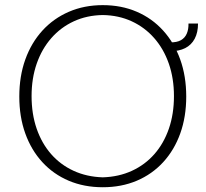

<svg xmlns="http://www.w3.org/2000/svg" viewBox="-20 -742 820 766"><path d="M390 5Q315.5 5 254.2 -21Q193 -47 148.8 -95.2Q104.5 -143.5 80.8 -209.8Q57 -276 57 -357Q57 -438 81 -504.8Q105 -571.5 149.2 -620Q193.5 -668.5 254.8 -695Q316 -721.5 390 -721.5Q464.5 -721.5 525.5 -695.2Q586.5 -669 630.8 -620.2Q675 -571.5 699 -504.8Q723 -438 723 -357Q723 -276 699.2 -209.8Q675.5 -143.5 631.2 -95.2Q587 -47 525.8 -21Q464.5 5 390 5ZM390 -34.5Q454 -36.5 506.2 -60.5Q558.5 -84.5 596 -127.2Q633.5 -170 653.8 -228.8Q674 -287.5 674 -358.5Q674 -429.5 653.5 -488.2Q633 -547 595.2 -590Q557.5 -633 505.5 -657Q453.5 -681 390 -682Q326.5 -681 274.5 -657Q222.5 -633 184.8 -590Q147 -547 126.5 -488.2Q106 -429.5 106 -358.5Q106 -287.5 126.2 -228.8Q146.5 -170 184 -127.2Q221.5 -84.5 273.8 -60.5Q326 -36.5 390 -34.5ZM770 -648Q770 -612.5 756.8 -587.5Q743.5 -562.5 718.8 -550Q694 -537.5 658.5 -537.5V-573Q686 -572.5 702 -581.8Q718 -591 725.2 -608Q732.5 -625 732 -648Z"/></svg>

Font: Russolo 10pt ExtraLight
Style: Regular
Weight: 200
Designer: Micah Stupak-Hahn
Version: Version 1.000